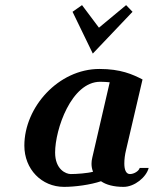

<svg xmlns="http://www.w3.org/2000/svg" viewBox="-20 -719 600 749"><path d="M342 -510 497 -673 472 -699 366 -611 300 -699 263 -673ZM536 -409C497 -429 451 -450 368 -450C208 -450 75 -301 75 -151C75 -59 142 10 230 10C272 10 333 2 374 -12C394 2 424 10 462 10C505 10 551 -28 560 -64H525C522 -52 503 -40 487 -40C472 -40 465 -56 465 -81C465 -97 467 -115 472 -135ZM408 -398 340 -104C338 -96 337 -88 337 -80C337 -69 339 -59 343 -49C321 -43 279 -40 256 -40C237 -40 195 -58 195 -124C195 -214 258 -400 371 -400C385 -400 397 -399 408 -398Z"/></svg>

Font: Pfennig
Style: BoldItalic
Weight: 700
Italic angle: -13°
Version: Version 20100423